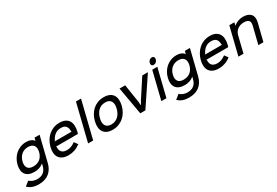

<svg xmlns="http://www.w3.org/2000/svg" viewBox="80 -2217 5488 3804"><g transform="rotate(-30 2823.5 -315.5)"><path d="M743 -630 602 -60Q570 71 479 143Q388 215 239 215Q164 215 104 194Q44 173 -7 125L92 45Q124 76 170.5 93Q217 110 265 110Q356 110 411 65.5Q466 21 486 -60L499 -112H497Q411 -42 292 -42Q218 -42 167.5 -63.5Q117 -85 89.5 -124.5Q62 -164 57 -218.5Q52 -273 69 -339Q84 -400 116.5 -455Q149 -510 196 -551Q243 -592 304.5 -616Q366 -640 440 -640Q497 -640 542 -620.5Q587 -601 609 -566H611L627 -630ZM563 -339Q573 -382 570 -418Q567 -454 549.5 -480Q532 -506 499.5 -520.5Q467 -535 420 -535Q372 -535 333 -520Q294 -505 264.5 -478.5Q235 -452 215 -416.5Q195 -381 185 -339Q163 -253 197.5 -200Q232 -147 324 -147Q375 -147 415 -161.5Q455 -176 484.5 -201.5Q514 -227 533.5 -262.5Q553 -298 563 -339Z M1422 -310Q1419 -299 1415.5 -287.5Q1412 -276 1408 -264H905L914 -252Q909 -178 946 -136Q983 -94 1068 -94Q1163 -94 1255 -165L1314 -85Q1249 -36 1181.5 -13Q1114 10 1042 10Q962 10 909 -14.5Q856 -39 828 -82Q800 -125 795.5 -183.5Q791 -242 808 -310Q826 -382 861.5 -442.5Q897 -503 947 -547Q997 -591 1060.5 -615.5Q1124 -640 1198 -640Q1276 -640 1327 -615Q1378 -590 1405 -545.5Q1432 -501 1435.5 -440.5Q1439 -380 1422 -310ZM1326 -366 1317 -378Q1321 -450 1287 -493Q1253 -536 1173 -536Q1090 -536 1034.5 -492Q979 -448 947 -378L931 -366Z M1605 0H1489L1696 -840H1812Z M2440 -315Q2423 -246 2389 -186.5Q2355 -127 2305.5 -83.5Q2256 -40 2192 -15Q2128 10 2052 10Q1975 10 1923.5 -14.5Q1872 -39 1844.5 -82.5Q1817 -126 1813 -185.5Q1809 -245 1826 -315Q1843 -385 1877 -444.5Q1911 -504 1960 -547.5Q2009 -591 2072 -615.5Q2135 -640 2212 -640Q2289 -640 2341 -615.5Q2393 -591 2420.5 -548Q2448 -505 2452.5 -445Q2457 -385 2440 -315ZM2324 -315Q2336 -362 2334.5 -402Q2333 -442 2317 -471.5Q2301 -501 2269 -518Q2237 -535 2187 -535Q2136 -535 2096 -518.5Q2056 -502 2025.5 -472.5Q1995 -443 1974.5 -402.5Q1954 -362 1942 -315Q1930 -268 1931.5 -228Q1933 -188 1949 -158.5Q1965 -129 1997 -112Q2029 -95 2079 -95Q2129 -95 2169.5 -112Q2210 -129 2240.5 -158.5Q2271 -188 2291.5 -228Q2312 -268 2324 -315Z M3221 -630 2799 0H2683L2572 -630H2701L2766 -214L2772 -132H2774L2821 -214L3092 -630Z M3483 -772Q3475 -740 3451.5 -719Q3428 -698 3396 -698Q3363 -698 3350 -719Q3337 -740 3345 -772Q3353 -804 3376.5 -825Q3400 -846 3432 -846Q3464 -846 3477.5 -825Q3491 -804 3483 -772ZM3281 0H3165L3320 -630H3436Z M4182 -630 4041 -60Q4009 71 3918 143Q3827 215 3678 215Q3603 215 3543 194Q3483 173 3432 125L3531 45Q3563 76 3609.5 93Q3656 110 3704 110Q3795 110 3850 65.5Q3905 21 3925 -60L3938 -112H3936Q3850 -42 3731 -42Q3657 -42 3606.5 -63.5Q3556 -85 3528.5 -124.5Q3501 -164 3496 -218.5Q3491 -273 3508 -339Q3523 -400 3555.5 -455Q3588 -510 3635 -551Q3682 -592 3743.5 -616Q3805 -640 3879 -640Q3936 -640 3981 -620.5Q4026 -601 4048 -566H4050L4066 -630ZM4002 -339Q4012 -382 4009 -418Q4006 -454 3988.5 -480Q3971 -506 3938.5 -520.5Q3906 -535 3859 -535Q3811 -535 3772 -520Q3733 -505 3703.5 -478.5Q3674 -452 3654 -416.5Q3634 -381 3624 -339Q3602 -253 3636.5 -200Q3671 -147 3763 -147Q3814 -147 3854 -161.5Q3894 -176 3923.5 -201.5Q3953 -227 3972.5 -262.5Q3992 -298 4002 -339Z M4861 -310Q4858 -299 4854.5 -287.5Q4851 -276 4847 -264H4344L4353 -252Q4348 -178 4385 -136Q4422 -94 4507 -94Q4602 -94 4694 -165L4753 -85Q4688 -36 4620.5 -13Q4553 10 4481 10Q4401 10 4348 -14.5Q4295 -39 4267 -82Q4239 -125 4234.5 -183.5Q4230 -242 4247 -310Q4265 -382 4300.5 -442.5Q4336 -503 4386 -547Q4436 -591 4499.5 -615.5Q4563 -640 4637 -640Q4715 -640 4766 -615Q4817 -590 4844 -545.5Q4871 -501 4874.5 -440.5Q4878 -380 4861 -310ZM4765 -366 4756 -378Q4760 -450 4726 -493Q4692 -536 4612 -536Q4529 -536 4473.5 -492Q4418 -448 4386 -378L4370 -366Z M5599 -398 5500 0H5384L5478 -380Q5487 -414 5487.5 -442.5Q5488 -471 5475.5 -491.5Q5463 -512 5434 -523.5Q5405 -535 5355 -535Q5317 -535 5281.5 -524.5Q5246 -514 5217 -493.5Q5188 -473 5166.5 -442.5Q5145 -412 5135 -372L5044 0H4928L5083 -630H5199L5182 -562H5184Q5226 -598 5282.5 -619Q5339 -640 5395 -640Q5456 -640 5500.5 -624Q5545 -608 5572 -577Q5599 -546 5606 -501Q5613 -456 5599 -398Z"/></g></svg>

Font: TypoPRO Sinkin Sans
Style: 500 Medium Italic
Weight: 500
Italic angle: -112°
Designer: Keith Bates
Foundry: K-Type
Version: Sinkin Sans (version 1.0)  by Keith Bates   •   © 2014   www